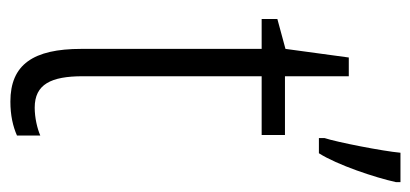

<svg xmlns="http://www.w3.org/2000/svg" viewBox="-236 -658 810 379"><g transform="rotate(90 169.5 -468.0)"><path d="M339 -844V-853H281C278 -819 260 -727 252 -703V-692H282C305 -728 330 -803 339 -844ZM192 -131C146 -131 130 -163 130 -226V-579H246V-625H130V-751H93L76 -626L17 -610V-579H76V-223C76 -128 107 -83 180 -83C207 -83 229 -88 247 -96V-142C233 -136 212 -131 192 -131Z"/></g></svg>

Font: Noto Sans Kannada UI Condensed Light
Style: Regular
Weight: 300
Width: 3
Designer: Jelle Bosma - Monotype Design Team
Foundry: Monotype Imaging Inc.
Version: Version 2.005